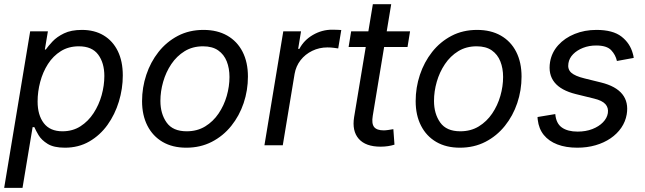

<svg xmlns="http://www.w3.org/2000/svg" viewBox="-22 -696 3093 920"><path d="M-2 204.1 122.6 -545.9H207.5L192.9 -458.5H197.3Q209 -475.1 229.7 -497.3Q250.5 -519.5 284.7 -536.1Q318.8 -552.7 370.6 -552.7Q430.7 -552.7 474.6 -526.4Q518.6 -500 542.5 -451.2Q566.4 -402.3 566.4 -334.5Q566.4 -271 547.6 -209.2Q528.8 -147.5 493.2 -97.7Q457.5 -47.9 406 -18.1Q354.5 11.7 289.1 11.7Q235.8 11.7 206.3 -6.6Q176.8 -24.9 162.8 -48.3Q148.9 -71.8 142.6 -86.9H134.3L85.9 204.1ZM277.3 -66.9Q326.2 -66.9 363.5 -90.8Q400.9 -114.7 426.5 -154.1Q452.1 -193.4 465.1 -240Q478 -286.6 478 -332Q478 -394.5 448.5 -434.3Q418.9 -474.1 356 -474.1Q306.6 -474.1 269.5 -450.9Q232.4 -427.7 207.8 -389.2Q183.1 -350.6 170.7 -303.7Q158.2 -256.8 158.2 -209.5Q158.2 -144.5 188 -105.7Q217.8 -66.9 277.3 -66.9Z M870.6 11.7Q804.7 11.7 757.3 -15.9Q710 -43.5 684.3 -93.8Q658.7 -144 658.7 -211.4Q658.7 -276.4 679 -337.4Q699.2 -398.4 737.5 -447Q775.9 -495.6 830.3 -524.2Q884.8 -552.7 953.1 -552.7Q1019 -552.7 1066.9 -525.4Q1114.7 -498 1140.4 -447.8Q1166 -397.5 1166 -329.1Q1166 -263.2 1145.5 -202.1Q1125 -141.1 1086.2 -92.8Q1047.4 -44.4 992.9 -16.4Q938.5 11.7 870.6 11.7ZM872.6 -66.9Q922.9 -66.9 961.2 -90.3Q999.5 -113.8 1025.4 -152.1Q1051.3 -190.4 1064.5 -236.3Q1077.6 -282.2 1077.6 -327.1Q1077.6 -368.7 1064.5 -401.9Q1051.3 -435.1 1023.4 -454.6Q995.6 -474.1 950.7 -474.1Q900.9 -474.1 862.8 -450.7Q824.7 -427.2 798.8 -388.7Q772.9 -350.1 759.8 -304Q746.6 -257.8 746.6 -212.4Q746.6 -150.9 776.4 -108.9Q806.2 -66.9 872.6 -66.9Z M1245.1 0 1335.4 -545.9H1420.4L1406.7 -461.9H1412.6Q1434.1 -503.4 1477.3 -528.6Q1520.5 -553.7 1569.3 -553.7Q1579.1 -553.7 1592.3 -553.2Q1605.5 -552.7 1613.3 -552.2L1598.6 -463.9Q1592.8 -464.8 1577.9 -466.8Q1563 -468.8 1546.9 -468.8Q1507.8 -468.8 1474.1 -452.4Q1440.4 -436 1418.2 -407.5Q1396 -378.9 1389.6 -341.8L1333 0Z M1942.9 -545.9 1930.7 -470.7H1648.4L1660.6 -545.9ZM1764.6 -675.8H1852.5L1764.2 -141.6Q1757.8 -104 1770.5 -87.6Q1783.2 -71.3 1816.9 -71.3Q1825.2 -71.3 1838.4 -73.2Q1851.6 -75.2 1862.8 -77.1L1868.2 -2.9Q1855 1.5 1837.4 4.2Q1819.8 6.8 1801.8 6.8Q1730 6.8 1697 -30.8Q1664.1 -68.4 1674.8 -134.8Z M2181.6 11.7Q2115.7 11.7 2068.4 -15.9Q2021 -43.5 1995.4 -93.8Q1969.7 -144 1969.7 -211.4Q1969.7 -276.4 1990 -337.4Q2010.3 -398.4 2048.6 -447Q2086.9 -495.6 2141.4 -524.2Q2195.8 -552.7 2264.2 -552.7Q2330.1 -552.7 2377.9 -525.4Q2425.8 -498 2451.4 -447.8Q2477.1 -397.5 2477.1 -329.1Q2477.1 -263.2 2456.5 -202.1Q2436 -141.1 2397.2 -92.8Q2358.4 -44.4 2304 -16.4Q2249.5 11.7 2181.6 11.7ZM2183.6 -66.9Q2233.9 -66.9 2272.2 -90.3Q2310.5 -113.8 2336.4 -152.1Q2362.3 -190.4 2375.5 -236.3Q2388.7 -282.2 2388.7 -327.1Q2388.7 -368.7 2375.5 -401.9Q2362.3 -435.1 2334.5 -454.6Q2306.6 -474.1 2261.7 -474.1Q2211.9 -474.1 2173.8 -450.7Q2135.7 -427.2 2109.9 -388.7Q2084 -350.1 2070.8 -304Q2057.6 -257.8 2057.6 -212.4Q2057.6 -150.9 2087.4 -108.9Q2117.2 -66.9 2183.6 -66.9Z M2744.1 11.7Q2689.5 11.7 2648.7 -3.9Q2607.9 -19.5 2583.7 -49.3Q2559.6 -79.1 2554.7 -122.1Q2554.2 -125.5 2554 -128.7Q2553.7 -131.8 2553.7 -135.3L2638.7 -149.4Q2642.6 -104.5 2670.4 -85Q2698.2 -65.4 2745.6 -65.4Q2785.2 -65.4 2816.4 -77.6Q2847.7 -89.8 2867.2 -109.9Q2886.7 -129.9 2890.6 -153.8Q2894.5 -179.7 2878.9 -197Q2863.3 -214.4 2824.7 -223.6L2737.3 -245.1Q2666 -262.7 2635 -301.3Q2604 -339.8 2613.8 -399.4Q2621.6 -444.8 2652.8 -479.5Q2684.1 -514.2 2731.7 -533.4Q2779.3 -552.7 2835.9 -552.7Q2914.6 -552.7 2955.8 -520.8Q2997.1 -488.8 3010.3 -439Q3011.7 -434.1 3012.9 -429Q3014.2 -423.8 3014.6 -418.5L2934.1 -403.8Q2927.7 -433.1 2906.5 -455.6Q2885.3 -478 2834.5 -478Q2800.8 -478 2772 -466.8Q2743.2 -455.6 2724.4 -436.5Q2705.6 -417.5 2701.7 -393.1Q2696.8 -364.7 2714.8 -348.1Q2732.9 -331.5 2778.8 -320.3L2857.9 -300.8Q2929.2 -283.2 2960 -244.6Q2990.7 -206.1 2981 -147.9Q2975.1 -113.3 2955.1 -84Q2935.1 -54.7 2903.6 -33.2Q2872.1 -11.7 2831.5 0Q2791 11.7 2744.1 11.7Z"/></svg>

Font: Adwaita Sans
Style: Italic
Weight: 400
Italic angle: -9.39999°
Designer: Rasmus Andersson
Foundry: rsms
Version: Version 4.001;git-9221beed3